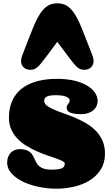

<svg xmlns="http://www.w3.org/2000/svg" viewBox="-20 -1120 669 1152"><path d="M397.9 -519Q397.9 -530.3 377.4 -539.6Q356.9 -548.8 314.9 -548.8Q293.5 -548.8 280 -546.4Q266.6 -543.9 258.8 -539.6Q251 -535.2 248.3 -528.8Q245.6 -522.5 245.6 -514.2Q245.6 -498 261.2 -486.1Q276.9 -474.1 302.5 -462.9Q328.1 -451.7 360.8 -440.4Q393.6 -429.2 427.7 -414.8Q461.9 -400.4 494.6 -381.6Q527.3 -362.8 553 -337.2Q578.6 -311.5 594.2 -277.3Q609.9 -243.2 609.9 -198.2Q609.9 -143.1 584.7 -103.3Q559.6 -63.5 518.6 -37.8Q477.5 -12.2 425 0Q372.6 12.2 317.9 12.2Q262.7 12.2 209.7 0.7Q156.7 -10.7 115.2 -31.2Q73.7 -51.8 48.3 -80.6Q22.9 -109.4 22.9 -144Q22.9 -164.6 29.3 -179.9Q35.6 -195.3 46.1 -205.3Q56.6 -215.3 70.3 -220.2Q84 -225.1 98.6 -225.1Q122.1 -225.1 137.2 -219.7Q152.3 -214.4 161.9 -205.8Q171.4 -197.3 177.2 -186.3Q183.1 -175.3 188.5 -163.6Q193.8 -151.9 200.2 -140.9Q206.5 -129.9 217.3 -121.3Q228 -112.8 244.9 -107.4Q261.7 -102.1 287.6 -102.1Q329.1 -102.1 348.9 -109.4Q368.7 -116.7 368.7 -138.2Q368.7 -146 354.2 -153.6Q339.8 -161.1 316.4 -169.4Q293 -177.7 262.7 -188Q232.4 -198.2 201.2 -212.2Q169.9 -226.1 139.6 -244.4Q109.4 -262.7 85.9 -286.9Q62.5 -311 48.1 -342.3Q33.7 -373.5 33.7 -413.1Q33.7 -456.5 44.4 -491Q55.2 -525.4 74.5 -551.5Q93.8 -577.6 120.6 -595.7Q147.5 -613.8 179.2 -625.2Q210.9 -636.7 246.6 -641.8Q282.2 -647 319.8 -647Q384.8 -647 431.2 -634.8Q477.5 -622.6 507.6 -603.5Q537.6 -584.5 551.8 -560.8Q565.9 -537.1 565.9 -514.2Q565.9 -498 559.3 -483.6Q552.7 -469.2 540 -458.5Q527.3 -447.8 509.3 -441.4Q491.2 -435.1 467.8 -435.1Q441.4 -435.1 424.6 -438Q407.7 -440.9 397.7 -446Q387.7 -451.2 383.8 -458.3Q379.9 -465.3 379.9 -474.1Q379.9 -482.9 382.8 -487.3Q385.7 -491.7 388.9 -495.8Q392.1 -500 395 -504.9Q397.9 -509.8 397.9 -519ZM323.7 -1100.1Q357.9 -1100.1 382.3 -1084.7Q406.7 -1069.3 427.5 -1037.1Q448.2 -1004.9 468.5 -955.6Q488.8 -906.2 514.6 -838.9L535.2 -785.2Q541.5 -768.1 541.5 -753.9Q541.5 -741.2 536.9 -731.2Q532.2 -721.2 524.7 -714.6Q517.1 -708 507.1 -704.6Q497.1 -701.2 486.8 -701.2Q473.6 -701.2 463.6 -704.6Q453.6 -708 442.6 -717.5Q431.6 -727.1 417.7 -744.6Q403.8 -762.2 382.8 -790L323.7 -869.1L265.1 -790Q244.1 -762.2 230.2 -744.6Q216.3 -727.1 205.3 -717.5Q194.3 -708 184.3 -704.6Q174.3 -701.2 161.1 -701.2Q150.9 -701.2 140.9 -704.6Q130.9 -708 123.3 -714.6Q115.7 -721.2 111.1 -731.2Q106.4 -741.2 106.4 -753.9Q106.4 -768.1 112.8 -785.2L133.3 -839.4Q159.2 -906.7 179.4 -956.1Q199.7 -1005.4 220.5 -1037.4Q241.2 -1069.3 265.4 -1084.7Q289.6 -1100.1 323.7 -1100.1Z"/></svg>

Font: Corben
Style: Bold
Weight: 700
Designer: vernon adams
Foundry: vernon adams
Version: Version 1.101; ttfautohint (v1.6)